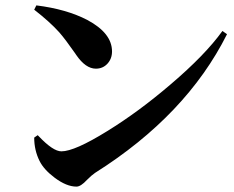

<svg xmlns="http://www.w3.org/2000/svg" viewBox="-20 -710 868 713"><path d="M264 -17Q227 -17 183 -50Q143 -80 127 -112Q107 -152 107 -199L120 -208Q121 -207 124 -204Q177 -148 208 -148Q257 -148 378 -223Q495 -295 614 -397Q742 -506 806 -595L823 -583Q672 -282 333 -68Q321 -60 303 -42Q280 -17 264 -17ZM336 -455Q298 -455 263 -506Q262 -508 259 -512Q222 -565 200 -590Q166 -628 107 -674L115 -690Q227 -676 304 -636Q396 -587 396 -519Q396 -492 379 -473.5Q362 -455 336 -455Z"/></svg>

Font: GenRyuMin TW B
Style: Regular
Weight: 700
Version: Version 1.501;PS 1;hotconv 16.6.51;makeotf.lib2.5.65220